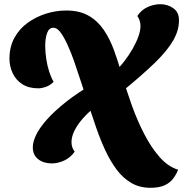

<svg xmlns="http://www.w3.org/2000/svg" viewBox="-20 -755 871 913"><path d="M695 138Q644 138 604.5 115Q565 92 535 52Q505 12 481 -39.5Q457 -91 437 -149Q417 -207 398 -265Q382 -314 365.5 -365Q349 -416 333 -462Q317 -508 300 -544.5Q283 -581 267 -602Q251 -623 234 -623Q213 -623 204 -598Q195 -573 195 -537Q195 -507 200 -474Q205 -441 214.5 -412.5Q224 -384 235 -366Q220 -350 199.5 -342.5Q179 -335 162 -335Q116 -335 85.5 -355Q55 -375 40 -407.5Q25 -440 25 -476Q25 -532 48.5 -575Q72 -618 111.5 -646.5Q151 -675 198.5 -690Q246 -705 295 -705Q358 -705 401 -680.5Q444 -656 473 -613.5Q502 -571 522 -516.5Q542 -462 559 -401Q580 -329 606.5 -255Q633 -181 666.5 -116.5Q700 -52 740 -7Q780 38 827 52Q819 73 804 93.5Q789 114 763 126Q737 138 695 138ZM226 22Q187 22 161.5 2Q136 -18 136 -54Q136 -81 152 -114Q168 -147 203 -186.5Q238 -226 294 -270.5Q350 -315 432 -362L473 -274Q446 -258 419 -235.5Q392 -213 369.5 -186.5Q347 -160 333.5 -132.5Q320 -105 320 -79Q320 -67 323.5 -55.5Q327 -44 335 -34Q316 -6 286 8Q256 22 226 22ZM562 -321 521 -409Q548 -434 570.5 -463Q593 -492 610.5 -522.5Q628 -553 638 -581Q648 -609 648 -631Q648 -643 644.5 -655.5Q641 -668 633 -679Q652 -708 682 -721.5Q712 -735 742 -735Q777 -735 804 -716Q831 -697 831 -660Q832 -612 803.5 -562.5Q775 -513 715.5 -455.5Q656 -398 562 -321Z"/></svg>

Font: Sansita Swashed Light ExtraBold
Style: Regular
Weight: 800
Version: Version 1.003